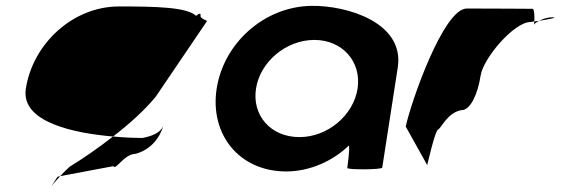

<svg xmlns="http://www.w3.org/2000/svg" viewBox="-20 -576 1924 654"><path d="M68 -274C50 -158 237 -122 365 -111C421 -154 473 -201 510 -246L685 -504C692 -504 661 -512 663 -522C665 -533 657 -530 648 -522C617 -552 509 -554 385 -554C229 -554 92 -428 68 -274ZM176 26C144 76 149 62 185 24ZM185 24 366 -10C374 6 403 -52 442 -52C472 -60 516 -84 536 -146C525 -124 501 -113 465 -106C446 -106 408 -107 365 -111C315 -72 263 -36 217 -8C204 4 193 15 185 24Z M718 -274C694 -118 795 8 955 8C1036 8 1114 -28 1168 -80C1173 -76 1163 -4 1163 -4C1162 3 1281 2 1282 -5L1335 -347C1358 -500 1160 -558 1041 -556C881 -554 742 -430 718 -274ZM852 -274C866 -366 955 -440 1051 -440C1146 -440 1212 -366 1198 -274C1184 -184 1097 -109 1000 -109C901 -109 838 -184 852 -274Z M1362 -145 1435 -14C1434 -6 1462 -135 1473 -135C1484 -142 1506 -194 1553 -201C1583 -201 1608 -258 1617 -318C1626 -378 1731 -501 1787 -501C1787 -501 1792 -502 1800 -503C1801 -520 1800 -546 1794 -546C1794 -546 1652 -547 1570 -547C1490 -547 1379 -225 1362 -145ZM1800 -503C1800 -498 1799 -494 1799 -491C1799 -494 1806 -500 1816 -505C1810 -504 1805 -504 1800 -503ZM1816 -505C1847 -510 1887 -517 1860 -517C1844 -517 1828 -511 1816 -505Z"/></svg>

Font: Ampere
Style: SCIta
Weight: 400
Version: Version 1